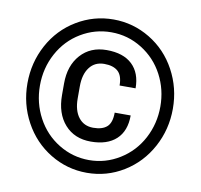

<svg xmlns="http://www.w3.org/2000/svg" viewBox="-81 -807 944 901"><g transform="rotate(10 391.5 -356.0)"><path d="M545.9 -291H469.7Q469.7 -243.2 447.8 -223.4Q425.8 -203.6 382.3 -203.6Q337.9 -203.6 312.5 -236.3Q287.1 -269 287.1 -326.7V-383.8Q287.1 -441.4 312.3 -474.6Q337.4 -507.8 382.3 -507.8Q425.3 -507.8 447.8 -487.5Q470.2 -467.3 470.2 -420.4H546.4Q546.4 -493.2 504.2 -533.4Q461.9 -573.7 382.3 -573.7Q305.2 -573.7 258.5 -521.7Q211.9 -469.7 211.9 -384.8V-329.6Q211.9 -241.7 258.1 -189.7Q304.2 -137.7 382.3 -137.7Q460.4 -137.7 503.2 -177.2Q545.9 -216.8 545.9 -291ZM675.8 -356Q675.8 -274.4 638.7 -204.1Q601.6 -133.8 534.4 -92.3Q467.3 -50.8 389.2 -50.8Q311 -50.8 244.4 -91.6Q177.7 -132.3 139.9 -202.6Q102.1 -272.9 102.1 -356Q102.1 -439 140.1 -509.3Q178.2 -579.6 244.9 -619.6Q311.5 -659.7 389.2 -659.7Q468.8 -659.7 535.6 -617.9Q602.5 -576.2 639.2 -506.6Q675.8 -437 675.8 -356ZM42.5 -356Q42.5 -256.8 88.4 -172.4Q134.3 -87.9 214.6 -39.1Q294.9 9.8 389.2 9.8Q483.9 9.8 564 -39.3Q644 -88.4 689.7 -172.9Q735.4 -257.3 735.4 -356Q735.4 -454.6 689.7 -539.1Q644 -623.5 563.5 -672.1Q482.9 -720.7 389.2 -720.7Q295.4 -720.7 214.6 -672.1Q133.8 -623.5 88.1 -539.1Q42.5 -454.6 42.5 -356Z"/></g></svg>

Font: FAU Chimera Medium
Style: Regular
Weight: 500
Version: Version 1.002;hotconv 1.0.117;makeotfexe 2.5.65602